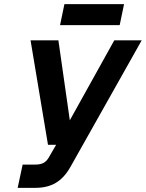

<svg xmlns="http://www.w3.org/2000/svg" viewBox="-20 -904 702 924"><path d="M65 0 89 -112H151Q174 -112 189.5 -120Q205 -128 217 -150L250 -207H211L127 -710H261L316 -325L530 -710H662L318 -99Q289 -48 248.5 -24Q208 0 151 0ZM269 -783 290 -884H577L556 -783Z"/></svg>

Font: Geist Mono
Style: Bold Italic
Weight: 700
Italic angle: -12°
Monospace: yes
Designer: Basement.studio, Andrés Briganti, Mateo Zaragoza
Foundry: Basement.studio, Vercel, Andrés Briganti, Guido Ferreyra, Mateo Zaragoza
Version: Version 1.500; ttfautohint (v1.8.4.7-5d5b)